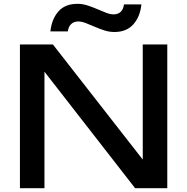

<svg xmlns="http://www.w3.org/2000/svg" viewBox="-20 -982 977 1002"><path d="M779 -80 725 -74V-750H853V0H685L159 -676L212 -682V0H84V-750H256ZM243 -818Q250 -883 285 -922.5Q320 -962 384 -962Q411 -962 437 -953.5Q463 -945 487.5 -934.5Q512 -924 533.5 -915.5Q555 -907 573 -907Q596 -907 610 -920.5Q624 -934 627 -959H718Q711 -894 675.5 -854.5Q640 -815 577 -815Q550 -815 524 -823.5Q498 -832 474 -842.5Q450 -853 428 -861.5Q406 -870 388 -870Q366 -870 351.5 -856.5Q337 -843 334 -818Z"/></svg>

Font: Unbounded
Style: Regular
Weight: 400
Designer: Luke Prowse, Jean-Baptiste Morizot, Fátima Lázaro, Florian Runge
Foundry: NaN
Version: Version 1.701;gftools[0.9.28.dev5+ged2979d]